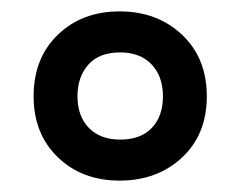

<svg xmlns="http://www.w3.org/2000/svg" viewBox="-20 -744 422 337"><path d="M190 -427Q124 -427 81.5 -468Q39 -509 39 -575Q39 -642 81.5 -683Q124 -724 190 -724Q256 -724 299.5 -683Q343 -642 343 -575Q343 -508 299.5 -467.5Q256 -427 190 -427ZM191 -499Q227 -499 246.5 -519.5Q266 -540 266 -575Q266 -610 246 -631Q226 -652 191 -652Q154 -652 135 -630.5Q116 -609 116 -575Q116 -540 136 -519.5Q156 -499 191 -499Z"/></svg>

Font: Noto Sans Lao Looped Condensed SemiBold
Style: Regular
Weight: 600
Width: 3
Designer: Mark Frömberg, Ben Mitchell
Foundry: The Fontpad Ltd
Version: Version 1.002; ttfautohint (v1.8.4.7-5d5b)